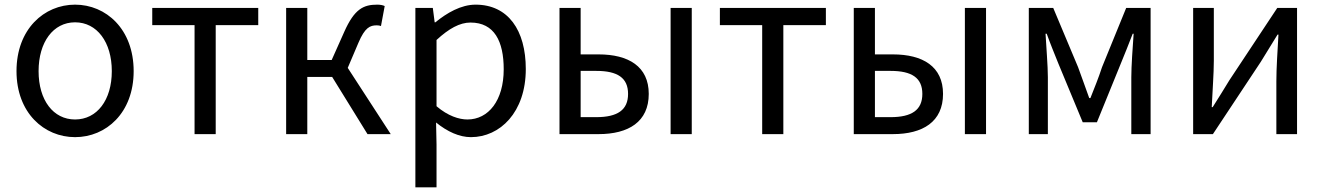

<svg xmlns="http://www.w3.org/2000/svg" viewBox="-20 -577 5692 826"><path d="M303 13C436 13 555 -91 555 -271C555 -452 436 -557 303 -557C170 -557 51 -452 51 -271C51 -91 170 13 303 13ZM303 -63C209 -63 146 -146 146 -271C146 -396 209 -481 303 -481C397 -481 461 -396 461 -271C461 -146 397 -63 303 -63Z M817 0H908V-469H1091V-543H635V-469H817Z M1211 0H1302V-246H1409L1561 0H1661L1476 -285L1522 -393C1550 -459 1572 -468 1601 -468C1609 -468 1613 -467 1619 -465L1635 -551C1627 -555 1615 -557 1603 -557C1544 -557 1505 -539 1461 -440L1407 -319H1302V-543H1211Z M1767 229H1858V45L1856 -50C1905 -10 1957 13 2006 13C2131 13 2242 -94 2242 -280C2242 -447 2166 -557 2026 -557C1963 -557 1902 -521 1853 -481H1850L1842 -543H1767ZM1991 -63C1955 -63 1907 -78 1858 -120V-405C1911 -454 1958 -480 2004 -480C2107 -480 2147 -399 2147 -279C2147 -144 2081 -63 1991 -63Z M2387 0H2555C2684 0 2771 -53 2771 -173C2771 -291 2684 -343 2555 -343H2478V-543H2387ZM2865 0H2956V-543H2865ZM2478 -73V-272H2545C2637 -272 2682 -242 2682 -173C2682 -104 2637 -73 2545 -73Z M3259 0H3350V-469H3533V-543H3077V-469H3259Z M3653 0H3821C3950 0 4037 -53 4037 -173C4037 -291 3950 -343 3821 -343H3744V-543H3653ZM4131 0H4222V-543H4131ZM3744 -73V-272H3811C3903 -272 3948 -242 3948 -173C3948 -104 3903 -73 3811 -73Z M4406 0H4488V-245C4488 -293 4481 -376 4478 -432H4483C4498 -390 4517 -344 4533 -304L4638 -51H4699L4802 -304C4818 -344 4837 -389 4853 -432H4857C4853 -376 4847 -293 4847 -245V0H4930V-543H4825L4721 -288C4714 -265 4705 -243 4697 -221L4671 -155H4666C4651 -199 4634 -242 4618 -288L4511 -543H4406Z M5113 0H5198L5404 -311C5424 -344 5455 -394 5476 -428H5480C5476 -357 5471 -284 5471 -227V0H5560V-543H5475L5269 -232C5249 -199 5218 -149 5197 -116H5193C5196 -186 5202 -259 5202 -316V-543H5113Z"/></svg>

Font: DAIFUKU Sans JP
Style: Regular
Weight: 400
Designer: Original font ‘Source Han Sans JP’ : Ryoko NISHIZUKA  (kana, bopomofo & ideographs); Paul D. Hunt (Latin, Greek & Cyrill
Foundry: Daifuku
Version: Version 1.001